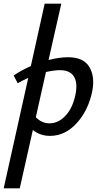

<svg xmlns="http://www.w3.org/2000/svg" viewBox="-50 -731 554 1040"><path d="M318 -421Q402 -421 433.5 -369Q465 -317 450 -238Q429 -134 366 -64.5Q303 5 221 5Q167 5 128 -27L57 289H-30L103 -309Q63 -291 46 -280L24 -322Q68 -352 117 -373L192 -711H282L213 -406Q272 -421 318 -421ZM358 -215Q372 -280 351 -315.5Q330 -351 274 -351Q246 -351 199 -341L144 -96Q176 -63 218 -63Q266 -63 304.5 -104Q343 -145 358 -215Z"/></svg>

Font: EauTestInfant Semibold
Style: Italic
Weight: 600
Italic angle: -12°
Designer: Christian Thalmann (Catharsis Fonts)
Version: Version 0.001;PS 000.001;hotconv 1.0.88;makeotf.lib2.5.64775